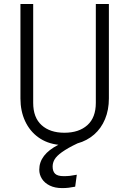

<svg xmlns="http://www.w3.org/2000/svg" viewBox="-20 -725 655 973"><path d="M465.6 -704.6H531.8V-226.2Q531.8 -168.2 512.3 -121.3Q492.8 -74.4 456.9 -43.1Q421 -11.8 372.8 1.5Q322.1 25.6 294.4 45.6Q266.7 65.6 256.7 82.8Q246.7 100 246.7 119Q246.7 143.1 259.2 155.4Q271.8 167.7 303.1 167.7Q319.5 167.7 334.1 166.2Q348.7 164.6 369.2 160.5L361 221Q342.1 224.6 327.9 226.4Q313.8 228.2 294.9 228.2Q258.5 228.2 232.3 215.4Q206.2 202.6 192.6 181.3Q179 160 179 134.9Q179 57.9 275.9 8.7Q217.4 2.1 174.1 -29.2Q130.8 -60.5 107.2 -111.3Q83.6 -162.1 83.6 -226.2V-704.6H148.2V-203.6Q148.2 -129.2 190.8 -90.8Q233.3 -52.3 306.2 -52.3Q380 -52.3 422.8 -90.8Q465.6 -129.2 465.6 -203.6Z"/></svg>

Font: Fira Code Fixed Light
Style: Regular
Weight: 300
Monospace: yes
Designer: Carrois Corporate, Edenspiekermann AG, Nikita Prokopov
Foundry: Carrois Corporate, Edenspiekermann AG, Nikita Prokopov
Version: Version 5.002